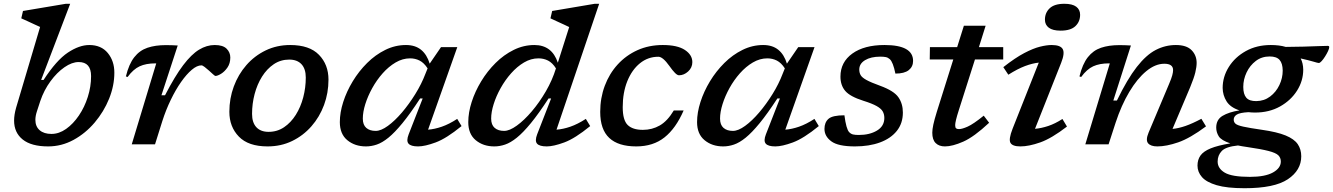

<svg xmlns="http://www.w3.org/2000/svg" viewBox="-20 -763 7047 1015"><path d="M192 -620.5Q182.5 -624.5 164.5 -633Q146.5 -641.5 126.8 -650.5Q107 -659.5 92.5 -666L101.5 -705L328 -743H351L197.5 -340.5H210.5Q278.5 -445 338.8 -485Q399 -525 452 -525Q515 -525 549.8 -482.8Q584.5 -440.5 584.5 -379Q584.5 -310 556.8 -241.2Q529 -172.5 480.5 -115.2Q432 -58 368.8 -23.5Q305.5 11 234.5 11Q145.5 11 100 -25.5Q54.5 -62 54.5 -125.5Q54.5 -155.5 65 -193ZM175.5 -175.5Q167 -150 167 -129.5Q167 -94.5 189.5 -74.8Q212 -55 252 -55Q292 -55 329.5 -81.5Q367 -108 397 -152.2Q427 -196.5 444.2 -250.8Q461.5 -305 461.5 -360.5Q461.5 -435 396 -435Q360.5 -435 320.8 -407.5Q281 -380 246.8 -333.2Q212.5 -286.5 193 -229Z M806 -428H801Q752 -428 718.2 -412.5Q684.5 -397 654.5 -356L645.5 -359Q661.5 -424.5 689.8 -460.5Q718 -496.5 759.5 -510.5Q801 -524.5 856 -524.5Q874 -524.5 888.5 -524Q903 -523.5 919.5 -522.5L833.5 -259.5H852.5Q904.5 -360.5 948.2 -418.2Q992 -476 1032.5 -500.5Q1073 -525 1115 -525Q1158.5 -525 1178 -505.5Q1197.5 -486 1197.5 -459Q1197.5 -428 1182.5 -406.2Q1167.5 -384.5 1148.8 -373Q1130 -361.5 1118.5 -361.5Q1116 -361.5 1106 -370.5Q1096 -379.5 1084.5 -390Q1073 -400.5 1061.8 -409Q1050.5 -417.5 1045 -417.5Q1021.5 -417.5 993.8 -394Q966 -370.5 937.2 -329.5Q908.5 -288.5 882.8 -235.2Q857 -182 838 -122.5L799.5 0H676.5Z M1514 -525Q1616 -525 1666.2 -473.2Q1716.5 -421.5 1716.5 -342Q1716.5 -271.5 1693 -208Q1669.5 -144.5 1626.2 -95.2Q1583 -46 1524.2 -17.5Q1465.5 11 1394.5 11Q1293 11 1242.8 -40.8Q1192.5 -92.5 1192.5 -172Q1192.5 -242.5 1216 -306Q1239.5 -369.5 1282.5 -418.8Q1325.5 -468 1384.5 -496.5Q1443.5 -525 1514 -525ZM1400 -66Q1445.5 -66 1481.8 -90.5Q1518 -115 1543.8 -156Q1569.5 -197 1583 -248.2Q1596.5 -299.5 1596.5 -353Q1596.5 -399 1573.8 -423.5Q1551 -448 1509 -448Q1463.5 -448 1427.2 -423.5Q1391 -399 1365.2 -358Q1339.5 -317 1326 -265.8Q1312.5 -214.5 1312.5 -161Q1312.5 -115 1335.2 -90.5Q1358 -66 1400 -66Z M2140.5 -53 2214.5 -242.5H2201Q2148.5 -162 2107.5 -112Q2066.5 -62 2033.5 -35.2Q2000.5 -8.5 1971.8 1.2Q1943 11 1914.5 11Q1856 11 1816.2 -21.8Q1776.5 -54.5 1776.5 -117.5Q1776.5 -168 1794.5 -224Q1812.5 -280 1844.8 -333.2Q1877 -386.5 1920.8 -430Q1964.5 -473.5 2016.8 -499.2Q2069 -525 2126 -525Q2175 -525 2206 -499.8Q2237 -474.5 2251.5 -426.5L2311.5 -514H2397.5L2243 -77.5Q2277 -80 2315.5 -93.2Q2354 -106.5 2397 -134.5L2420 -96.5Q2340 -31 2283 -10Q2226 11 2190.5 11Q2152 11 2139.5 -3.8Q2127 -18.5 2140.5 -53ZM1898 -136Q1898 -103 1916.2 -87Q1934.5 -71 1966 -71Q1994 -71 2030.5 -97.5Q2067 -124 2104.8 -168.2Q2142.5 -212.5 2175.5 -265.8Q2208.5 -319 2229 -373L2240.5 -401.5Q2221.5 -431 2198.2 -442.8Q2175 -454.5 2148 -454.5Q2108.5 -454.5 2071.5 -432.8Q2034.5 -411 2003 -375.5Q1971.5 -340 1948 -297.5Q1924.5 -255 1911.2 -212.8Q1898 -170.5 1898 -136Z M3100 -96.5Q3020 -31 2963 -10Q2906 11 2870.5 11Q2832 11 2819.2 -3.5Q2806.5 -18 2819.5 -52.5L2893.5 -242.5H2880Q2827.5 -162 2786.5 -112Q2745.5 -62 2712.2 -35.2Q2679 -8.5 2650.2 1.2Q2621.5 11 2593 11Q2534.5 11 2495 -21.8Q2455.5 -54.5 2455.5 -117.5Q2455.5 -168 2473.5 -224Q2491.5 -280 2523.8 -333.2Q2556 -386.5 2599.8 -430Q2643.5 -473.5 2695.8 -499.2Q2748 -525 2805 -525Q2898 -525 2929 -431.5L2989 -620Q2980 -624.5 2962 -632.8Q2944 -641 2924 -650.2Q2904 -659.5 2890 -666L2899 -705L3124 -743H3147.5L2922 -77.5Q2956.5 -80 2995 -93.2Q3033.5 -106.5 3077 -134.5ZM2576.5 -136Q2576.5 -103 2595 -87Q2613.5 -71 2645 -71Q2673.5 -71 2712.2 -99Q2751 -127 2791.2 -174.2Q2831.5 -221.5 2865.8 -280.5Q2900 -339.5 2919 -401.5Q2900.5 -431 2877.2 -442.8Q2854 -454.5 2826.5 -454.5Q2787 -454.5 2750.2 -432.8Q2713.5 -411 2682 -375.5Q2650.5 -340 2626.8 -297.5Q2603 -255 2589.8 -212.8Q2576.5 -170.5 2576.5 -136Z M3460.5 -463Q3405.5 -463 3363 -428.5Q3320.5 -394 3296.2 -333.8Q3272 -273.5 3272 -196.5Q3272 -128 3298.2 -102.2Q3324.5 -76.5 3378.5 -76.5Q3427.5 -76.5 3468 -99.8Q3508.5 -123 3542 -179H3594Q3553 -84.5 3493 -36.8Q3433 11 3343.5 11Q3248.5 11 3200.8 -33.8Q3153 -78.5 3153 -171.5Q3153 -245 3177 -309.2Q3201 -373.5 3245.2 -422Q3289.5 -470.5 3350 -497.8Q3410.5 -525 3484 -525Q3561 -525 3600.5 -499Q3640 -473 3640 -434.5Q3640 -405.5 3617.8 -385.2Q3595.5 -365 3569.5 -365Q3560.5 -365 3547.8 -378Q3535 -391 3518.5 -414.5Q3484 -463 3460.5 -463Z M4029 -53 4103 -242.5H4089.5Q4037 -162 3996 -112Q3955 -62 3922 -35.2Q3889 -8.5 3860.2 1.2Q3831.5 11 3803 11Q3744.5 11 3704.8 -21.8Q3665 -54.5 3665 -117.5Q3665 -168 3683 -224Q3701 -280 3733.2 -333.2Q3765.5 -386.5 3809.2 -430Q3853 -473.5 3905.2 -499.2Q3957.5 -525 4014.5 -525Q4063.5 -525 4094.5 -499.8Q4125.5 -474.5 4140 -426.5L4200 -514H4286L4131.5 -77.5Q4165.5 -80 4204 -93.2Q4242.5 -106.5 4285.5 -134.5L4308.5 -96.5Q4228.5 -31 4171.5 -10Q4114.5 11 4079 11Q4040.5 11 4028 -3.8Q4015.5 -18.5 4029 -53ZM3786.5 -136Q3786.5 -103 3804.8 -87Q3823 -71 3854.5 -71Q3882.5 -71 3919 -97.5Q3955.5 -124 3993.2 -168.2Q4031 -212.5 4064 -265.8Q4097 -319 4117.5 -373L4129 -401.5Q4110 -431 4086.8 -442.8Q4063.5 -454.5 4036.5 -454.5Q3997 -454.5 3960 -432.8Q3923 -411 3891.5 -375.5Q3860 -340 3836.5 -297.5Q3813 -255 3799.8 -212.8Q3786.5 -170.5 3786.5 -136Z M4444 -153.5Q4453.5 -80.5 4469 -64.5Q4478 -55 4489.5 -52.2Q4501 -49.5 4520 -49.5Q4577.5 -49.5 4616.2 -72.8Q4655 -96 4655 -139.5Q4655 -159 4646.5 -174Q4638 -189 4614 -202.5Q4590 -216 4543.5 -230.5Q4474 -252.5 4448.5 -282.2Q4423 -312 4423 -358Q4423 -434.5 4485.8 -479.8Q4548.5 -525 4656 -525Q4807 -525 4807 -441Q4807 -410.5 4784 -392.2Q4761 -374 4713.5 -374Q4701 -435.5 4683.5 -450.5Q4674 -459 4662.5 -461.2Q4651 -463.5 4633.5 -463.5Q4584 -463.5 4553.2 -445Q4522.5 -426.5 4522.5 -395.5Q4522.5 -378.5 4529.8 -365.8Q4537 -353 4560.8 -340Q4584.5 -327 4633 -309.5Q4705.5 -283 4729.2 -249Q4753 -215 4753 -168Q4753 -111 4721 -71Q4689 -31 4632 -10Q4575 11 4499.5 11Q4411 11 4374.8 -15.8Q4338.5 -42.5 4338.5 -81.5Q4338.5 -116 4359.8 -134.8Q4381 -153.5 4444 -153.5Z M5049 -181.5Q5038.5 -149 5034 -129.8Q5029.5 -110.5 5029.5 -101.5Q5029.5 -88.5 5034.5 -84.5Q5039.5 -80.5 5049.5 -80.5Q5066 -80.5 5095.8 -93.8Q5125.5 -107 5180.5 -151.5L5209 -114Q5129.5 -39.5 5072.2 -14.2Q5015 11 4975.5 11Q4944 11 4926.2 -6.8Q4908.5 -24.5 4908.5 -61.5Q4908.5 -78.5 4914 -104.2Q4919.5 -130 4932.5 -172L5019.5 -448.5H4895L4896 -514H5040L5075.5 -627H5190.5L5155 -514H5283.5V-448.5H5134Z M5504 -659Q5504 -695.5 5529 -719.2Q5554 -743 5606.5 -743Q5649 -743 5669.5 -727.5Q5690 -712 5690 -685Q5690 -648.5 5665 -624.8Q5640 -601 5587 -601Q5545 -601 5524.5 -616.5Q5504 -632 5504 -659ZM5333 -82.5 5471.5 -432Q5438 -428.5 5398.8 -413.8Q5359.5 -399 5310.5 -368L5284 -408Q5347 -457.5 5394.8 -482.5Q5442.5 -507.5 5478 -516.2Q5513.5 -525 5539.5 -525Q5586 -525 5598 -503.5Q5610 -482 5590 -431.5L5451.5 -82Q5485.5 -85 5521.5 -97Q5557.5 -109 5596.5 -134L5620.5 -94Q5539.5 -31.5 5479.2 -10.2Q5419 11 5374.5 11Q5332.5 11 5321.8 -7.8Q5311 -26.5 5333 -82.5Z M5695.5 -356 5686.5 -359Q5702.5 -424.5 5730.8 -460.5Q5759 -496.5 5800.5 -510.5Q5842 -524.5 5897 -524.5Q5913.5 -524.5 5927 -524Q5940.5 -523.5 5958.5 -522.5L5865.5 -231.5H5884.5Q5939.5 -345 5989.5 -409Q6039.5 -473 6090 -499Q6140.5 -525 6196 -525Q6252.5 -525 6279.2 -497.8Q6306 -470.5 6306 -430.5Q6306 -409.5 6299 -380.2Q6292 -351 6272 -302.5L6178.5 -81.5Q6210.5 -84.5 6247.2 -97.2Q6284 -110 6331 -135L6355.5 -95Q6271 -32 6208.5 -10.5Q6146 11 6098.5 11Q6063 11 6049.2 -5.8Q6035.5 -22.5 6052 -62L6160 -318.5Q6173 -349 6177.2 -365.2Q6181.5 -381.5 6181.5 -392.5Q6181.5 -426 6135 -426Q6087.5 -426 6039.8 -386.8Q5992 -347.5 5950 -277.2Q5908 -207 5877.5 -114L5840.5 0H5717.5L5847 -428H5842Q5793 -428 5759.2 -412.5Q5725.5 -397 5695.5 -356Z M6559 232Q6466 232 6411.8 216Q6357.5 200 6334 173Q6310.5 146 6310.5 112.5Q6310.5 81.5 6326.2 59.2Q6342 37 6379.8 21.5Q6417.5 6 6484 -5Q6436 -21 6422.8 -42.5Q6409.5 -64 6409.5 -88.5Q6409.5 -130.5 6442.8 -150.5Q6476 -170.5 6532.5 -179.5Q6484.5 -195 6464.2 -227.2Q6444 -259.5 6443.5 -298Q6443.5 -357 6476 -409Q6508.5 -461 6566 -493Q6623.5 -525 6698 -525Q6743.5 -525 6777 -515Q6825 -515 6870.8 -516.5Q6916.5 -518 6951 -519.2Q6985.5 -520.5 6999 -520.5Q7007 -520.5 7007 -514Q7007 -507 7000.8 -493.2Q6994.5 -479.5 6985.2 -464.8Q6976 -450 6966.8 -440Q6957.5 -430 6952 -430Q6946.5 -430 6923.8 -437Q6901 -444 6856 -454Q6869 -428.5 6869.5 -395Q6869.5 -336 6837 -284.2Q6804.5 -232.5 6747 -200.2Q6689.5 -168 6615 -168Q6596.5 -168 6580 -170Q6534.5 -167.5 6518.2 -157.2Q6502 -147 6502 -130.5Q6502 -117.5 6511.5 -109Q6521 -100.5 6552.8 -93.5Q6584.5 -86.5 6650 -77Q6731 -65.5 6776.5 -46.8Q6822 -28 6840.5 -0.8Q6859 26.5 6859 63Q6859 137 6788.2 184.5Q6717.5 232 6559 232ZM6621.5 -228.5Q6663 -229 6694.5 -252.8Q6726 -276.5 6743.5 -313.5Q6761 -350.5 6761 -390Q6760.5 -428 6744.5 -446.2Q6728.5 -464.5 6692 -464.5Q6650 -464.5 6618.8 -440.8Q6587.5 -417 6570 -380Q6552.5 -343 6552.5 -303.5Q6552.5 -265 6568.5 -246.5Q6584.5 -228 6621.5 -228.5ZM6417 91Q6417 127.5 6454.8 149.8Q6492.5 172 6587.5 172Q6668 172 6709.5 148.8Q6751 125.5 6751 91Q6751 71 6737.8 58Q6724.5 45 6685.8 35Q6647 25 6571.5 14Q6546 10.5 6524.5 6Q6460.5 12.5 6438.8 35.2Q6417 58 6417 91Z"/></svg>

Font: Newsreader Caption Medium
Style: Italic
Weight: 500
Italic angle: -17°
Designer: Hugues Gentile
Foundry: Production Type
Version: Version 1.001